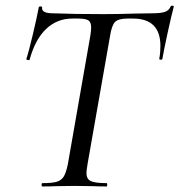

<svg xmlns="http://www.w3.org/2000/svg" viewBox="-20 -673 647 693"><path d="M127 -650Q133 -649 132 -646Q129 -625 171 -625Q245 -622 354 -622Q405 -622 467 -624L530 -625Q560 -625 575 -630Q590 -635 596 -650Q598 -653 603 -652.5Q608 -652 607 -648Q599 -619 584.5 -552Q570 -485 566 -460Q565 -457 559.5 -457.5Q554 -458 555 -462Q559 -483 559 -507Q559 -606 460 -606H441Q407 -606 395 -593.5Q383 -581 377 -542L296 -81Q292 -55 292 -49Q292 -27 307.5 -19.5Q323 -12 365 -12Q367 -12 367 -6Q367 0 365 0Q335 0 318 -1L248 -2L181 -1Q164 0 133 0Q130 0 130 -6Q130 -12 133 -12Q168 -12 185 -17Q202 -22 210.5 -36.5Q219 -51 225 -81L306 -544Q309 -562 309 -574Q309 -593 299 -599.5Q289 -606 262 -606H241Q186 -606 146.5 -568.5Q107 -531 87 -458Q87 -456 83 -456Q80 -456 77 -457.5Q74 -459 75 -460Q84 -487 99 -550.5Q114 -614 120 -647Q121 -650 127 -650Z"/></svg>

Font: CormorantInfant-MediumItalic
Style: Italic
Weight: 500
Italic angle: -10°
Designer: Christian Thalmann (Catharsis Fonts)
Foundry: Catharsis Fonts
Version: Version 3.303